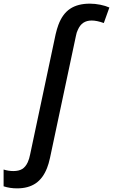

<svg xmlns="http://www.w3.org/2000/svg" viewBox="-150 -785 616 1045"><path d="M-130.4 229V137.7Q-104 146 -77.6 146Q-47.4 146 -29.1 134.8Q-10.7 123.5 1 98.1Q9.3 80.1 14.2 54.7L152.8 -598.6Q159.7 -627.9 167.5 -648.9Q189.9 -709.5 231.7 -737.3Q273.4 -765.1 338.9 -765.1Q366.7 -765.1 395.8 -759.3Q424.8 -753.4 445.3 -744.1L415 -659.7Q377 -673.3 349.1 -673.3Q322.3 -673.3 303.7 -661.1Q285.2 -648.9 273.9 -623Q266.6 -608.9 263.2 -589.4L122.1 74.7Q114.7 107.9 106.4 128.4Q84.5 185.5 44.2 212.9Q3.9 240.2 -57.1 240.2Q-96.2 240.2 -130.4 229Z"/></svg>

Font: Viking Open Sans Light
Style: Bold Italic
Weight: 600
Italic angle: -12°
Foundry: Ascender Corporation
Version: Version 2.000